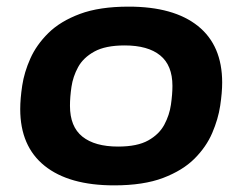

<svg xmlns="http://www.w3.org/2000/svg" viewBox="-20 -551 731 579"><path d="M324 8Q188 8 114.5 -51Q41 -110 41 -222Q41 -253 47 -293Q53 -333 71.5 -374.5Q90 -416 126 -451.5Q162 -487 221 -509Q280 -531 368 -531Q504 -531 577 -472.5Q650 -414 650 -302Q650 -272 644 -232Q638 -192 620 -150Q602 -108 566.5 -72.5Q531 -37 472 -14.5Q413 8 324 8ZM336 -109Q394 -109 427 -127.5Q460 -146 475.5 -175Q491 -204 495.5 -235.5Q500 -267 500 -292Q500 -354 463 -384Q426 -414 356 -414Q298 -414 264.5 -395.5Q231 -377 215.5 -348.5Q200 -320 195.5 -289Q191 -258 191 -232Q191 -169 228.5 -139Q266 -109 336 -109Z"/></svg>

Font: Asap Expanded Expanded Regular
Style: Bold Italic
Weight: 700
Width: 7
Italic angle: -6°
Designer: Pablo Cosgaya
Foundry: Omnibus-Type
Version: Version 3.001; ttfautohint (v1.8.4.7-5d5b)